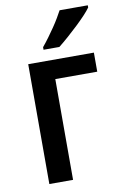

<svg xmlns="http://www.w3.org/2000/svg" viewBox="-85 -801 551 852"><g transform="rotate(-10 190.0 -375.5)"><path d="M66.9 0V-540H362.8V-454.1H173.8V0ZM145 -591.3V-603Q159.7 -620.6 174.6 -640.9Q189.5 -661.1 203.1 -681.2Q216.8 -701.2 227.5 -719.5Q238.3 -737.8 245.6 -751.5H372.6V-741.7Q363.3 -728.5 345.7 -709.7Q328.1 -690.9 305.9 -669.9Q283.7 -648.9 260.5 -628.4Q237.3 -607.9 216.3 -591.3Z"/></g></svg>

Font: Open Sans
Style: Regular
Weight: 600
Width: 3
Foundry: Ascender Corporation
Version: Version 1.000